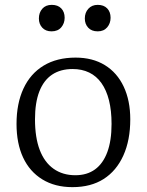

<svg xmlns="http://www.w3.org/2000/svg" viewBox="-20 -756 605 790"><path d="M278 14Q206 14 154 -18Q102 -50 75 -108Q48 -166 48 -246Q48 -330 76.5 -391.5Q105 -453 159.5 -486Q214 -519 291 -519Q361 -519 411.5 -488Q462 -457 489 -399.5Q516 -342 516 -265Q516 -179 487.5 -116Q459 -53 406.5 -19.5Q354 14 278 14ZM290 -35Q338 -35 371 -59Q404 -83 421.5 -130Q439 -177 439 -246Q439 -301 428.5 -343Q418 -385 397.5 -414Q377 -443 347 -457.5Q317 -472 279 -472Q229 -472 194.5 -449Q160 -426 142 -380Q124 -334 124 -265Q124 -190 143.5 -139Q163 -88 200.5 -61.5Q238 -35 290 -35ZM382 -627Q357 -627 343 -642Q329 -657 329 -680Q329 -704 343.5 -720Q358 -736 382 -736Q407 -736 421 -721.5Q435 -707 435 -683Q435 -660 421 -643.5Q407 -627 382 -627ZM192 -627Q168 -627 154 -642Q140 -657 140 -680Q140 -704 154 -720Q168 -736 193 -736Q218 -736 232 -721.5Q246 -707 246 -683Q246 -660 232 -643.5Q218 -627 192 -627Z"/></svg>

Font: Literata 18pt Light
Style: Regular
Weight: 300
Designer: Latin by Veronika Burian and Jose Scaglione. Greek by Irene Vlachou. Cyrillic by Vera Evstafieva.
Foundry: TypeTogether
Version: Version 3.103;gftools[0.9.29]